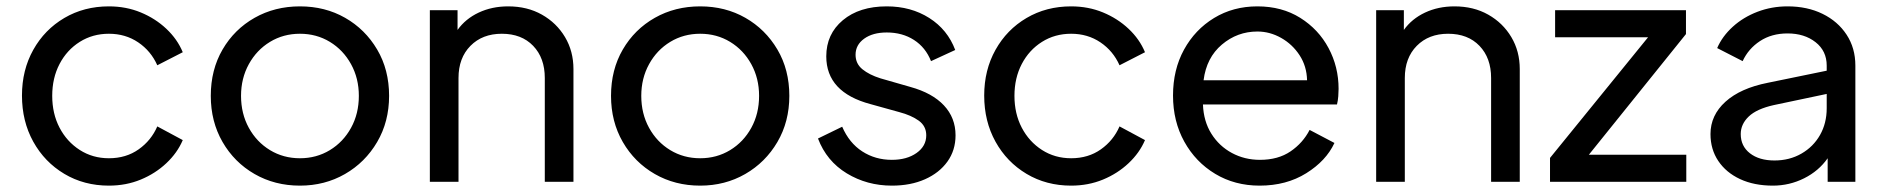

<svg xmlns="http://www.w3.org/2000/svg" viewBox="-20 -571 5906 603"><path d="M322 12Q244 12 182 -25Q120 -62 84.5 -126Q49 -190 49 -271Q49 -351 84.5 -414.5Q120 -478 182 -514.5Q244 -551 322 -551Q376 -551 422 -532Q468 -513 502.5 -480.5Q537 -448 554 -407L474 -366Q454 -411 414 -438Q374 -465 322 -465Q271 -465 230.5 -439.5Q190 -414 167 -370Q144 -326 144 -270Q144 -214 167 -170Q190 -126 230.5 -100Q271 -74 322 -74Q376 -74 415.5 -102Q455 -130 474 -174L554 -131Q537 -91 502.5 -58.5Q468 -26 422 -7Q376 12 322 12Z M922 12Q843 12 779.5 -24.5Q716 -61 679 -125Q642 -189 642 -270Q642 -352 679 -415.5Q716 -479 779.5 -515Q843 -551 922 -551Q1001 -551 1064 -515Q1127 -479 1164.5 -415.5Q1202 -352 1202 -270Q1202 -189 1164.5 -125Q1127 -61 1063.5 -24.5Q1000 12 922 12ZM922 -74Q974 -74 1016 -99.5Q1058 -125 1082.5 -169.5Q1107 -214 1107 -270Q1107 -325 1082.5 -369.5Q1058 -414 1016 -439.5Q974 -465 922 -465Q870 -465 828 -439.5Q786 -414 761.5 -369.5Q737 -325 737 -270Q737 -214 761.5 -169.5Q786 -125 828 -99.5Q870 -74 922 -74Z M1330 0V-539H1417V-477Q1442 -512 1483.5 -531.5Q1525 -551 1576 -551Q1636 -551 1682 -525Q1728 -499 1754.5 -454.5Q1781 -410 1781 -354V0H1691V-326Q1691 -389 1654.5 -427Q1618 -465 1556 -465Q1495 -465 1457.5 -427Q1420 -389 1420 -326V0Z M2179 12Q2100 12 2036.5 -24.5Q1973 -61 1936 -125Q1899 -189 1899 -270Q1899 -352 1936 -415.5Q1973 -479 2036.5 -515Q2100 -551 2179 -551Q2258 -551 2321 -515Q2384 -479 2421.5 -415.5Q2459 -352 2459 -270Q2459 -189 2421.5 -125Q2384 -61 2320.5 -24.5Q2257 12 2179 12ZM2179 -74Q2231 -74 2273 -99.5Q2315 -125 2339.5 -169.5Q2364 -214 2364 -270Q2364 -325 2339.5 -369.5Q2315 -414 2273 -439.5Q2231 -465 2179 -465Q2127 -465 2085 -439.5Q2043 -414 2018.5 -369.5Q1994 -325 1994 -270Q1994 -214 2018.5 -169.5Q2043 -125 2085 -99.5Q2127 -74 2179 -74Z M2781 12Q2703 12 2639.5 -26.5Q2576 -65 2549 -136L2625 -173Q2647 -122 2688 -95.5Q2729 -69 2781 -69Q2828 -69 2858.5 -90.5Q2889 -112 2889 -146Q2889 -175 2865.5 -192Q2842 -209 2804 -219L2714 -244Q2575 -281 2575 -394Q2575 -464 2627 -507.5Q2679 -551 2765 -551Q2841 -551 2898.5 -514.5Q2956 -478 2980 -414L2904 -379Q2887 -422 2850.5 -445.5Q2814 -469 2765 -469Q2721 -469 2694 -449.5Q2667 -430 2667 -399Q2667 -371 2688.5 -353.5Q2710 -336 2745 -325L2839 -298Q2908 -279 2944.5 -240Q2981 -201 2981 -146Q2981 -99 2955.5 -63.5Q2930 -28 2885 -8Q2840 12 2781 12Z M3344 12Q3266 12 3204 -25Q3142 -62 3106.5 -126Q3071 -190 3071 -271Q3071 -351 3106.5 -414.5Q3142 -478 3204 -514.5Q3266 -551 3344 -551Q3398 -551 3444 -532Q3490 -513 3524.5 -480.5Q3559 -448 3576 -407L3496 -366Q3476 -411 3436 -438Q3396 -465 3344 -465Q3293 -465 3252.5 -439.5Q3212 -414 3189 -370Q3166 -326 3166 -270Q3166 -214 3189 -170Q3212 -126 3252.5 -100Q3293 -74 3344 -74Q3398 -74 3437.5 -102Q3477 -130 3496 -174L3576 -131Q3559 -91 3524.5 -58.5Q3490 -26 3444 -7Q3398 12 3344 12Z M3936 12Q3858 12 3796.5 -25Q3735 -62 3699.5 -126Q3664 -190 3664 -271Q3664 -352 3698.5 -415Q3733 -478 3793 -514.5Q3853 -551 3929 -551Q4006 -551 4063.5 -515Q4121 -479 4152.5 -420Q4184 -361 4184 -292Q4184 -282 4183 -268.5Q4182 -255 4179 -243H3758Q3760 -190 3784.5 -151Q3809 -112 3849 -90.5Q3889 -69 3937 -69Q3994 -69 4033 -95.5Q4072 -122 4093 -163L4171 -122Q4145 -66 4082.5 -27Q4020 12 3936 12ZM3929 -472Q3866 -472 3817.5 -431Q3769 -390 3760 -319H4085Q4084 -363 4061.5 -397.5Q4039 -432 4003.5 -452Q3968 -472 3929 -472Z M4302 0V-539H4389V-477Q4414 -512 4455.5 -531.5Q4497 -551 4548 -551Q4608 -551 4654 -525Q4700 -499 4726.5 -454.5Q4753 -410 4753 -354V0H4663V-326Q4663 -389 4626.5 -427Q4590 -465 4528 -465Q4467 -465 4429.5 -427Q4392 -389 4392 -326V0Z M4848 0V-75L5156 -454H4864V-539H5275V-464L4970 -85H5276V0Z M5548 12Q5489 12 5445 -8.5Q5401 -29 5376.5 -65.5Q5352 -102 5352 -150Q5352 -209 5399 -251.5Q5446 -294 5532 -311L5717 -349V-365Q5717 -411 5682 -438.5Q5647 -466 5594 -466Q5544 -466 5507.5 -442Q5471 -418 5453 -379L5373 -420Q5389 -457 5422 -487Q5455 -517 5499.5 -534Q5544 -551 5594 -551Q5656 -551 5704 -527.5Q5752 -504 5779.5 -462Q5807 -420 5807 -365V0H5720V-74Q5692 -34 5646 -11Q5600 12 5548 12ZM5447 -150Q5447 -112 5476 -89.5Q5505 -67 5553 -67Q5600 -67 5637.5 -88.5Q5675 -110 5696 -147Q5717 -184 5717 -231V-276L5551 -241Q5497 -229 5472 -205Q5447 -181 5447 -150Z"/></svg>

Font: Plus Jakarta Text
Style: Regular
Weight: 400
Designer: Gumpita Rahayu
Foundry: Tokotype Studio
Version: Version 1.000